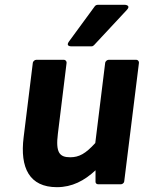

<svg xmlns="http://www.w3.org/2000/svg" viewBox="-20 -752 596 796"><path d="M78 -183C62 -56 102 24 216 24C279 24 330 -3 376 -46V2C376 7 380 12 387 12H481C486 12 494 8 495 0L556 -491C557 -496 553 -504 545 -504H430C425 -504 417 -499 416 -491L375 -159C335 -115 308 -100 271 -100C227 -100 210 -119 220 -198L256 -491C257 -496 253 -504 245 -504H130C125 -504 117 -499 116 -491ZM506 -711C524 -730 499 -732 499 -732H385C381 -732 376 -730 373 -726L266 -580C251 -560 274 -560 274 -560H360C364 -560 367 -562 370 -565Z"/></svg>

Font: Falling Sky
Style: BdObl
Weight: 700
Designer: Paul D. Hunt
Foundry: Adobe Systems Incorporated
Version: Version 1.02